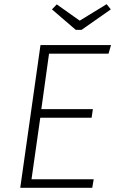

<svg xmlns="http://www.w3.org/2000/svg" viewBox="-20 -900 552 920"><path d="M512 -684 500 -643H215L178 -377H425L419 -336H173L131 -41H429L422 0H77L174 -684ZM491 -880 511 -855 371 -757H343L229 -855L252 -879L362 -801Z"/></svg>

Font: Fira Sans ExtraLight
Style: Italic
Weight: 275
Italic angle: -8°
Designer: Carrois Corporate & Edenspiekermann AG
Foundry: Carrois Corporate GbR & Edenspiekermann AG
Version: Version 4.203